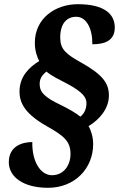

<svg xmlns="http://www.w3.org/2000/svg" viewBox="-20 -780 567 915"><path d="M209 115C338 115 424 21 424 -93C424 -126 414 -159 402 -179C454 -210 499 -262 499 -325C499 -385 467 -425 370 -480C294 -522 267 -545 267 -601C267 -669 299 -700 343 -700C393 -700 421 -642 420 -569C479 -569 527 -586 527 -649C527 -711 480 -760 351 -760C244 -760 146 -693 146 -576C146 -538 157 -508 167 -489C121 -461 73 -417 73 -344C73 -288 100 -237 204 -178C286 -132 316 -106 316 -46C316 7 284 55 228 55C173 55 132 -10 134 -103C88 -103 22 -85 22 -7C22 63 91 115 209 115ZM363 -224C341 -242 306 -262 271 -279C191 -317 169 -341 169 -380C169 -407 182 -423 201 -439C229 -416 262 -401 302 -380C376 -340 392 -315 392 -288C392 -263 383 -240 363 -224Z"/></svg>

Font: Noto Serif SemiCondensed Black
Style: Italic
Weight: 900
Width: 4
Italic angle: -12°
Designer: Monotype Design Team
Foundry: Monotype Imaging Inc.
Version: Version 2.014